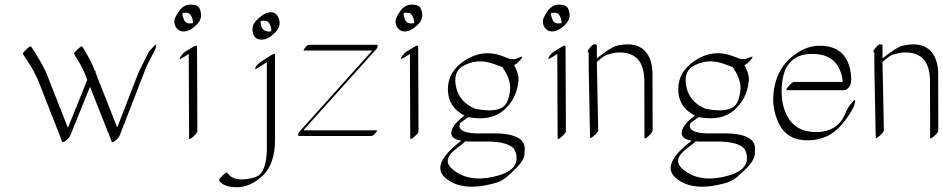

<svg xmlns="http://www.w3.org/2000/svg" viewBox="-20 -574 4061 827"><path d="M577.6 -264.2Q578.1 -265.1 588.4 -285.4Q598.6 -305.7 605.7 -320.3Q612.8 -335 614.7 -338.9Q620.6 -351.6 627.4 -358.6Q634.3 -365.7 644 -376Q657.2 -390.1 651.4 -373.5Q653.8 -371.1 645.3 -355Q636.7 -338.9 611.3 -288.6L496.1 8.3Q491.2 20.5 477.3 31.2Q463.4 42 461.9 37.6L367.7 -200.2L283.2 8.8Q278.3 21 264.4 31.2Q250.5 41.5 248.5 37.6L144 -228.5Q125.5 -270 102.5 -304.9Q79.6 -339.8 78.1 -342.3Q76.7 -345.2 93.8 -361.8Q111.3 -378.4 114.3 -373Q160.2 -303.2 178.7 -261.7L272.5 -23.4L356 -230Q338.9 -276.9 319.3 -308.3Q299.8 -339.8 298.8 -342.8Q297.4 -345.7 314.5 -361.8Q332 -378.4 335 -373Q371.6 -314 388.7 -268.6Q392.1 -270.5 391.8 -267.1Q391.6 -263.7 391.6 -261.2L484.9 -24.9Z M839.4 -537.6Q857.4 -497.6 827.4 -468Q797.4 -438.5 771.5 -438.5Q745.6 -438.5 733.9 -464.4Q731 -471.7 731 -484.1Q731 -496.6 750.7 -525.4Q770.5 -554.2 801 -554.2Q831.5 -554.2 839.4 -537.6ZM811 -474.1Q812.5 -485.8 805.2 -502.4Q797.9 -519 783.7 -519Q769.5 -519 766.6 -518.6Q766.1 -515.1 766.1 -509.5Q766.1 -503.9 773.7 -486.6Q781.2 -469.2 811 -474.1ZM781.7 -354 816.4 -374.5Q828.1 -381.3 828.6 -373L830.1 -9.3Q830.1 -1 812.3 14.6Q794.4 30.3 794.4 22L793 -340.8H792.5L763.7 -323.7Q748.5 -314.5 757.6 -329.6Q766.6 -344.7 781.7 -354Z M1120.1 -514.2Q1163.1 -534.2 1179 -498.8Q1194.8 -463.4 1164.8 -433.6Q1134.8 -403.8 1108.4 -403.3Q1068.4 -402.3 1067.4 -448.7Q1066.9 -468.8 1086.2 -487.8Q1105.5 -506.8 1120.1 -514.2ZM1102.5 -476.6Q1105 -438 1140.1 -438Q1144.5 -438 1148.4 -439Q1150.4 -451.2 1141.6 -470.5Q1132.8 -489.7 1103 -483.4Q1102.5 -480 1102.5 -476.6ZM1164.6 -337.4V25.9Q1164.6 133.3 1111.3 182.9Q1058.1 232.4 1000.7 232.4Q943.4 232.4 924.3 204.1Q920.9 199.2 938.2 182.4Q955.6 165.5 959 170.4Q985.8 210.9 1062.5 193.8Q1089.4 187.5 1099.6 177.2Q1129.9 146.5 1129.4 57.1V-305.2L1128.9 -305.7Q1082 -274.9 1079.6 -276.4Q1077.1 -277.8 1083 -288.1Q1088.9 -298.3 1108.2 -310.8Q1127.4 -323.2 1146 -335.2Q1164.6 -347.2 1164.6 -337.4Z M1289.1 -356.4Q1284.7 -356.4 1294.2 -368.7Q1303.7 -380.9 1311 -380.9H1604.5Q1606 -380.9 1606 -379.4V-371.6Q1606 -367.7 1599.1 -360.4L1289.1 -15.6V-12.7H1602.1Q1607.9 -12.7 1596.9 -0.5Q1585.9 11.7 1580.1 11.7H1266.1Q1264.6 11.7 1264.6 10.7V2.9Q1264.6 -1 1271.5 -8.8L1581.1 -353.5V-356.4Z M1792 -537.6Q1810.1 -497.6 1780 -468Q1750 -438.5 1724.1 -438.5Q1698.2 -438.5 1686.5 -464.4Q1683.6 -471.7 1683.6 -484.1Q1683.6 -496.6 1703.4 -525.4Q1723.1 -554.2 1753.7 -554.2Q1784.2 -554.2 1792 -537.6ZM1763.7 -474.1Q1765.1 -485.8 1757.8 -502.4Q1750.5 -519 1736.3 -519Q1722.2 -519 1719.2 -518.6Q1718.8 -515.1 1718.8 -509.5Q1718.8 -503.9 1726.3 -486.6Q1733.9 -469.2 1763.7 -474.1ZM1734.4 -354 1769 -374.5Q1780.8 -381.3 1781.2 -373L1782.7 -9.3Q1782.7 -1 1764.9 14.6Q1747.1 30.3 1747.1 22L1745.6 -340.8H1745.1L1716.3 -323.7Q1701.2 -314.5 1710.2 -329.6Q1719.2 -344.7 1734.4 -354Z M1983.9 34.7Q1972.7 46.4 1950.7 62Q1880.9 112.8 1927.2 153.3Q1999 216.3 2120.6 183.6Q2205.1 161.1 2205.1 107.9Q2205.1 80.6 2191.4 64Q2163.1 37.1 2085.9 35.6H2000.5Q1991.7 35.2 1983.9 34.7ZM1876.5 149.9Q1876.5 100.6 1966.8 32.2Q1923.8 24.4 1923.8 -0.5Q1924.8 -35.2 1981 -76.2Q1909.2 -112.3 1909.2 -189.9Q1909.2 -267.6 1984.6 -315.2Q2060.1 -362.8 2139.6 -334L2175.8 -320.3Q2176.8 -320.3 2182.1 -319.8Q2187.5 -319.3 2198.2 -319.3L2222.7 -328.6Q2234.4 -333 2225.6 -321.3Q2209 -299.3 2194.3 -293.5Q2216.3 -253.9 2212.9 -223.6Q2204.6 -146 2148.9 -98.6Q2093.3 -51.3 1998.5 -69.3Q1997.6 -69.3 1987.3 -62.5Q1977.1 -55.7 1961.4 -43.9Q1959.5 -38.1 1959 -31.2Q1959 -2 2031.7 0.5H2117.2Q2195.8 2 2225.6 29.8Q2240.2 47.4 2240.2 63.7Q2240.2 80.1 2239.3 90.3Q2236.3 124 2178.7 173.3Q2149.4 204.1 2116.2 213.4Q1971.7 255.4 1898.4 192.4Q1877 173.8 1876.5 149.9ZM2143.6 -285.2 2106.4 -298.8Q2032.2 -325.7 1969.2 -286.6Q1930.7 -260.7 1944.8 -197.5Q1959 -134.3 2026.4 -105.5Q2026.4 -105.5 2026.9 -105.5Q2027.8 -105 2029.3 -105Q2127 -85.9 2157.2 -123.5Q2172.4 -142.1 2177 -186.5Q2181.6 -231 2143.6 -285.2Z M2426.8 -537.6Q2444.8 -497.6 2414.8 -468Q2384.8 -438.5 2358.9 -438.5Q2333 -438.5 2321.3 -464.4Q2318.4 -471.7 2318.4 -484.1Q2318.4 -496.6 2338.1 -525.4Q2357.9 -554.2 2388.4 -554.2Q2418.9 -554.2 2426.8 -537.6ZM2398.4 -474.1Q2399.9 -485.8 2392.6 -502.4Q2385.3 -519 2371.1 -519Q2356.9 -519 2354 -518.6Q2353.5 -515.1 2353.5 -509.5Q2353.5 -503.9 2361.1 -486.6Q2368.7 -469.2 2398.4 -474.1ZM2369.1 -354 2403.8 -374.5Q2415.5 -381.3 2416 -373L2417.5 -9.3Q2417.5 -1 2399.7 14.6Q2381.8 30.3 2381.8 22L2380.4 -340.8H2379.9L2351.1 -323.7Q2335.9 -314.5 2345 -329.6Q2354 -344.7 2369.1 -354Z M2515.6 -284.2V-347.2Q2505.4 -349.6 2520 -367.4Q2534.7 -385.3 2542.7 -383.3Q2550.8 -381.3 2550.8 -379.9V-322.8Q2612.3 -371.6 2638.2 -377.4Q2750 -401.9 2781.2 -315.4Q2790 -290.5 2790.5 -258.8L2791 -11.7Q2791 -3.4 2773.4 12.2Q2755.9 27.8 2755.9 19.5L2755.4 -227.5Q2753.4 -348.1 2649.4 -348.1Q2634.8 -348.1 2628.7 -346.4Q2622.6 -344.7 2605.2 -341.3Q2587.9 -337.9 2569.8 -323Q2551.8 -308.1 2550.8 -307.1L2556.6 -13.7Q2556.6 -5.4 2539.1 10.3Q2521.5 25.9 2521.5 17.6Z M2976.1 34.7Q2964.8 46.4 2942.9 62Q2873 112.8 2919.4 153.3Q2991.2 216.3 3112.8 183.6Q3197.3 161.1 3197.3 107.9Q3197.3 80.6 3183.6 64Q3155.3 37.1 3078.1 35.6H2992.7Q2983.9 35.2 2976.1 34.7ZM2868.7 149.9Q2868.7 100.6 2959 32.2Q2916 24.4 2916 -0.5Q2917 -35.2 2973.1 -76.2Q2901.4 -112.3 2901.4 -189.9Q2901.4 -267.6 2976.8 -315.2Q3052.2 -362.8 3131.8 -334L3168 -320.3Q3168.9 -320.3 3174.3 -319.8Q3179.7 -319.3 3190.4 -319.3L3214.8 -328.6Q3226.6 -333 3217.8 -321.3Q3201.2 -299.3 3186.5 -293.5Q3208.5 -253.9 3205.1 -223.6Q3196.8 -146 3141.1 -98.6Q3085.4 -51.3 2990.7 -69.3Q2989.7 -69.3 2979.5 -62.5Q2969.2 -55.7 2953.6 -43.9Q2951.7 -38.1 2951.2 -31.2Q2951.2 -2 3023.9 0.5H3109.4Q3188 2 3217.8 29.8Q3232.4 47.4 3232.4 63.7Q3232.4 80.1 3231.4 90.3Q3228.5 124 3170.9 173.3Q3141.6 204.1 3108.4 213.4Q2963.9 255.4 2890.6 192.4Q2869.1 173.8 2868.7 149.9ZM3135.7 -285.2 3098.6 -298.8Q3024.4 -325.7 2961.4 -286.6Q2922.9 -260.7 2937 -197.5Q2951.2 -134.3 3018.6 -105.5Q3018.6 -105.5 3019 -105.5Q3020 -105 3021.5 -105Q3119.1 -85.9 3149.4 -123.5Q3164.6 -142.1 3169.2 -186.5Q3173.8 -231 3135.7 -285.2Z M3368.7 -78.1Q3405.8 -3.9 3498 -5.1Q3590.3 -6.3 3622.6 -88.9Q3631.3 -110.8 3647.7 -129.9Q3664.1 -148.9 3663.6 -141.1Q3662.6 -106 3606.4 -38.3Q3550.3 29.3 3461.2 30.5Q3372.1 31.7 3335.9 -39.8Q3299.8 -111.3 3314.9 -195.1Q3330.1 -278.8 3389.4 -328.1Q3448.7 -377.4 3510.7 -377Q3631.8 -377 3645.5 -251Q3649.4 -216.3 3638.4 -200.9Q3627.4 -185.5 3615.7 -185.5H3370.1Q3361.8 -185.5 3377.2 -203.4Q3392.6 -221.2 3400.9 -221.2H3610.4Q3596.2 -341.8 3479.5 -341.8Q3346.7 -342.8 3346.7 -179.7Q3347.2 -120.1 3368.7 -78.1Z M3746.1 -284.2V-347.2Q3735.8 -349.6 3750.5 -367.4Q3765.1 -385.3 3773.2 -383.3Q3781.2 -381.3 3781.2 -379.9V-322.8Q3842.8 -371.6 3868.7 -377.4Q3980.5 -401.9 4011.7 -315.4Q4020.5 -290.5 4021 -258.8L4021.5 -11.7Q4021.5 -3.4 4003.9 12.2Q3986.3 27.8 3986.3 19.5L3985.8 -227.5Q3983.9 -348.1 3879.9 -348.1Q3865.2 -348.1 3859.1 -346.4Q3853 -344.7 3835.7 -341.3Q3818.4 -337.9 3800.3 -323Q3782.2 -308.1 3781.2 -307.1L3787.1 -13.7Q3787.1 -5.4 3769.5 10.3Q3752 25.9 3752 17.6Z"/></svg>

Font: ML-NILA06
Style: Regular
Weight: 400
Designer: CLT@C-DIT
Version: Version ML-NILA06 1.0